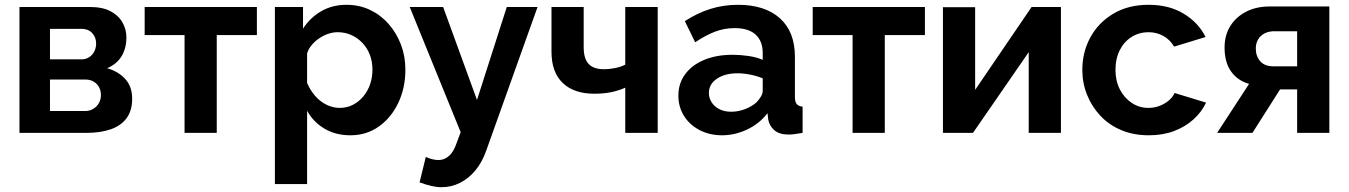

<svg xmlns="http://www.w3.org/2000/svg" viewBox="-20 -553 5613 799"><path d="M61 0V-524H353Q407 -524 440.5 -506Q474 -488 490 -459Q506 -430 506 -397Q506 -353 486.5 -320Q467 -287 426 -269Q472 -256 501 -224.5Q530 -193 530 -142Q530 -93 507 -61.5Q484 -30 441 -15Q398 0 339 0ZM188 -91H335Q353 -91 368 -100Q383 -109 391.5 -124Q400 -139 400 -157Q400 -176 392 -190.5Q384 -205 369.5 -213.5Q355 -222 336 -222H188ZM188 -306H319Q337 -306 351 -315Q365 -324 372.5 -339Q380 -354 380 -372Q380 -398 363.5 -415.5Q347 -433 320 -433H188Z M748 0V-407H582V-524H1049V-407H882V0Z M1258 -92V213H1124V-524H1241V-434Q1271 -480 1317 -506.5Q1363 -533 1422 -533Q1475 -533 1519.5 -512Q1564 -491 1597 -453.5Q1630 -416 1648.5 -367.5Q1667 -319 1667 -263Q1667 -187 1637.5 -125Q1608 -63 1556.5 -26.5Q1505 10 1438 10Q1377 10 1330.5 -17.5Q1284 -45 1258 -92ZM1530 -263Q1530 -296 1519.5 -324Q1509 -352 1489 -373.5Q1469 -395 1442.5 -407Q1416 -419 1385 -419Q1366 -419 1346.5 -412.5Q1327 -406 1309 -394Q1291 -382 1277.5 -366Q1264 -350 1258 -331V-208Q1270 -179 1290.5 -155Q1311 -131 1338 -117.5Q1365 -104 1393 -104Q1424 -104 1449 -117Q1474 -130 1492.5 -152.5Q1511 -175 1520.5 -203.5Q1530 -232 1530 -263Z M1726 206 1752 100Q1767 107 1780.5 110Q1794 113 1805 113Q1830 113 1849.5 95Q1869 77 1881 40L1897 -3L1685 -524H1824L1965 -137L2089 -524H2217L2003 75Q1986 123 1958 156.5Q1930 190 1894 208Q1858 226 1818 226Q1797 226 1775.5 221Q1754 216 1726 206Z M2582 0V-188Q2552 -175 2521.5 -169Q2491 -163 2452 -163Q2369 -163 2322 -207.5Q2275 -252 2275 -338V-524H2409V-356Q2409 -309 2429.5 -287Q2450 -265 2493 -265Q2517 -265 2541 -270Q2565 -275 2582 -284V-524H2717V0Z M3028 -325Q3061 -325 3095 -320Q3129 -315 3154 -304V-332Q3154 -382 3124.5 -409Q3095 -436 3037 -436Q2994 -436 2955 -421Q2916 -406 2873 -377L2830 -465Q2882 -499 2936.5 -516Q2991 -533 3051 -533Q3163 -533 3225.5 -477Q3288 -421 3288 -317V-150Q3288 -129 3295.5 -120Q3303 -111 3320 -109V0Q3302 3 3287.5 5Q3273 7 3263 7Q3223 7 3202.5 -11Q3182 -29 3177 -55L3174 -82Q3140 -38 3089 -14Q3038 10 2985 10Q2933 10 2891.5 -11.5Q2850 -33 2826.5 -70.5Q2803 -108 2803 -155Q2803 -206 2831.5 -244.5Q2860 -283 2911 -304Q2962 -325 3028 -325ZM3154 -174V-227Q3130 -237 3102 -242.5Q3074 -248 3049 -248Q2997 -248 2963.5 -225.5Q2930 -203 2930 -166Q2930 -146 2941 -128Q2952 -110 2973 -99Q2994 -88 3023 -88Q3053 -88 3082 -99.5Q3111 -111 3129 -128Q3140 -140 3147 -152Q3154 -164 3154 -174Z M3528 0V-407H3362V-524H3829V-407H3662V0Z M3904 0V-523H4038V-179L4273 -524H4395V0H4261V-336L4029 0Z M4484 -262Q4484 -336 4517.5 -397.5Q4551 -459 4613 -496Q4675 -533 4760 -533Q4845 -533 4906 -496Q4967 -459 4997 -399L4866 -359Q4849 -388 4821 -403.5Q4793 -419 4759 -419Q4721 -419 4689.5 -399.5Q4658 -380 4640 -344.5Q4622 -309 4622 -262Q4622 -216 4640.5 -180.5Q4659 -145 4690 -124.5Q4721 -104 4759 -104Q4783 -104 4804.5 -112Q4826 -120 4843 -134Q4860 -148 4868 -166L4999 -126Q4981 -87 4946.5 -56Q4912 -25 4865.5 -7.5Q4819 10 4761 10Q4697 10 4646 -11.5Q4595 -33 4559 -71.5Q4523 -110 4503.5 -159Q4484 -208 4484 -262Z M5045 0 5178 -204Q5131 -217 5103.5 -255Q5076 -293 5076 -355Q5076 -407 5100 -445Q5124 -483 5166 -504.5Q5208 -526 5263 -526H5512V0H5378V-181H5307L5192 0ZM5378 -277V-423H5284Q5248 -423 5227 -403Q5206 -383 5206 -351Q5206 -319 5224.5 -298Q5243 -277 5279 -277Z"/></svg>

Font: YasnoRaleway
Style: Bold
Weight: 700
Designer: Matt McInerney, Pablo Impallari, Rodrigo Fuenzalida
Foundry: Matt McInerney, Pablo Impallari, Rodrigo Fuenzalida
Version: Version 4.026